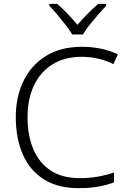

<svg xmlns="http://www.w3.org/2000/svg" viewBox="-20 -967 663 997"><path d="M404 -672Q316 -672 253 -633Q190 -594 156.5 -523.5Q123 -453 123 -359Q123 -263 153.5 -191.5Q184 -120 244 -81Q304 -42 394 -42Q447 -42 490.5 -50Q534 -58 572 -71V-20Q535 -6 491 2Q447 10 388 10Q280 10 207.5 -36Q135 -82 98.5 -165Q62 -248 62 -359Q62 -465 102.5 -547.5Q143 -630 219.5 -677Q296 -724 405 -724Q457 -724 504.5 -714Q552 -704 592 -685L569 -634Q531 -653 490 -662.5Q449 -672 404 -672ZM355 -788Q342 -810 321 -837Q300 -864 277.5 -891Q255 -918 236 -937V-947H277Q304 -924 331.5 -895Q359 -866 382 -838Q406 -866 434.5 -895Q463 -924 490 -947H531V-937Q513 -918 489.5 -891Q466 -864 444.5 -837Q423 -810 411 -788Z"/></svg>

Font: Noto Sans Cham Light
Style: Regular
Weight: 300
Version: Version 2.002